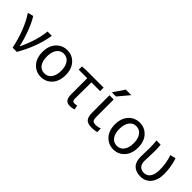

<svg xmlns="http://www.w3.org/2000/svg" viewBox="173 -1817 2889 2889"><g transform="rotate(45 1617.0 -372.5)"><path d="M305.7 0H215.8Q185.5 -150.4 130.9 -290.5Q76.2 -430.7 6.8 -533.2L97.7 -556.6Q151.4 -472.7 200.7 -340.8Q250 -209 274.4 -92.8H279.3Q397.5 -341.8 415 -543H506.8Q465.8 -277.3 305.7 0Z M578.1 -271.5Q578.1 -403.3 649.4 -480Q720.7 -556.6 826.2 -556.6Q931.6 -556.6 1002.4 -480Q1073.2 -403.3 1073.2 -271.5Q1073.2 -140.6 1002.4 -64Q931.6 12.7 826.2 12.7Q720.7 12.7 649.4 -64Q578.1 -140.6 578.1 -271.5ZM713.9 -119.6Q753.9 -63.5 826.2 -63.5Q898.4 -63.5 939 -119.6Q979.5 -175.8 979.5 -271.5Q979.5 -367.2 938.5 -424.3Q897.5 -481.4 826.2 -481.4Q754.9 -481.4 714.4 -424.3Q673.8 -367.2 673.8 -271.5Q673.8 -175.8 713.9 -119.6Z M1446.3 12.7Q1386.7 12.7 1360.8 -20.5Q1335 -53.7 1335 -122.1V-468.8H1153.3V-538.1L1231.4 -543H1609.4V-468.8H1423.8Q1420.9 -345.7 1420.9 -116.2Q1420.9 -63.5 1465.8 -63.5Q1490.2 -63.5 1518.6 -71.3L1533.2 -1Q1488.3 12.7 1446.3 12.7Z M1866.2 -757.8H1984.4L1835 -580.1H1747.1ZM1842.8 -169.9Q1842.8 -100.6 1858.4 -80.6Q1874 -60.5 1924.8 -60.5Q1968.8 -60.5 2014.6 -78.1V-2Q1962.9 11.7 1912.1 11.7Q1822.3 11.7 1787.6 -26.4Q1752.9 -64.5 1752.9 -163.1V-524.4H1842.8Z M2120.1 -271.5Q2120.1 -403.3 2191.4 -480Q2262.7 -556.6 2368.2 -556.6Q2473.6 -556.6 2544.4 -480Q2615.2 -403.3 2615.2 -271.5Q2615.2 -140.6 2544.4 -64Q2473.6 12.7 2368.2 12.7Q2262.7 12.7 2191.4 -64Q2120.1 -140.6 2120.1 -271.5ZM2255.9 -119.6Q2295.9 -63.5 2368.2 -63.5Q2440.4 -63.5 2481 -119.6Q2521.5 -175.8 2521.5 -271.5Q2521.5 -367.2 2480.5 -424.3Q2439.5 -481.4 2368.2 -481.4Q2296.9 -481.4 2256.3 -424.3Q2215.8 -367.2 2215.8 -271.5Q2215.8 -175.8 2255.9 -119.6Z M2944.3 12.7Q2845.7 12.7 2792 -41.5Q2738.3 -95.7 2738.3 -202.1Q2738.3 -234.4 2740.2 -297.9Q2742.2 -361.3 2742.2 -393.6Q2742.2 -486.3 2733.4 -543H2822.3Q2830.1 -499 2830.1 -416Q2830.1 -386.7 2826.7 -308.6Q2823.2 -230.5 2823.2 -196.3Q2823.2 -127.9 2857.4 -95.7Q2891.6 -63.5 2945.3 -63.5Q3007.8 -63.5 3044.9 -114.7Q3082 -166 3082 -267.6Q3082 -409.2 3037.1 -535.2L3126 -556.6Q3173.8 -416 3173.8 -271.5Q3173.8 -136.7 3111.3 -62Q3048.8 12.7 2944.3 12.7Z"/></g></svg>

Font: Nasu
Style: Regular
Weight: 400
Designer: Ryoko NISHIZUKA (kana &amp; ideographs); Paul D. Hunt (Latin, Greek &amp; Cyrillic); Wenlong ZHANG (bopomofo); Sandoll C
Version: Version 2014.1215